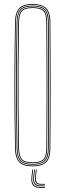

<svg xmlns="http://www.w3.org/2000/svg" viewBox="-20 -825 324 958"><path d="M143 5Q95.8 5 75.8 -16Q55.8 -37 55 -85Q53.5 -169.5 52.8 -246.9Q52 -324.2 52 -399.5Q52 -474.8 52.8 -552.2Q53.5 -629.8 55 -714Q55.8 -762.8 75.8 -783.9Q95.8 -805 143 -805Q187 -805 209 -785.5Q231 -766 231.2 -714Q231.8 -634.2 232.1 -557.4Q232.5 -480.5 232.5 -403.6Q232.5 -326.8 232.1 -247.8Q231.8 -168.8 231.2 -85Q231 -33.8 209 -14.4Q187 5 143 5ZM143 1Q186.2 1 206.6 -17.8Q227 -36.5 227.2 -85Q227.8 -163.8 228.1 -240.4Q228.5 -317 228.5 -394.1Q228.5 -471.2 228.1 -550.6Q227.8 -630 227.2 -714Q227 -763.2 206.6 -782.1Q186.2 -801 143 -801Q98 -801 78.9 -781.2Q59.8 -761.5 59 -714Q57.5 -626.2 56.8 -548.4Q56 -470.5 56 -396.2Q56 -322 56.8 -245.8Q57.5 -169.5 59 -85Q59.8 -38.2 79 -18.6Q98.2 1 143 1ZM143 -3Q99.2 -3 81.5 -21.6Q63.8 -40.2 63 -85Q61.5 -172.2 60.8 -250Q60 -327.8 60 -402.2Q60 -476.8 60.8 -553.2Q61.5 -629.8 63 -714Q63.8 -760 81.5 -778.5Q99.2 -797 143 -797Q184.2 -797 203.6 -779.4Q223 -761.8 223.2 -714Q223.8 -636 224.1 -559.1Q224.5 -482.2 224.5 -404.9Q224.5 -327.5 224.1 -248Q223.8 -168.5 223.2 -85Q223 -38 203.5 -20.5Q184 -3 143 -3ZM143 -7Q183 -7 201 -23.4Q219 -39.8 219.2 -85Q219.8 -162 220.1 -238.6Q220.5 -315.2 220.5 -392.9Q220.5 -470.5 220.1 -550.5Q219.8 -630.5 219.2 -714Q219 -760 201 -776.5Q183 -793 143 -793Q101.2 -793 84.5 -775.6Q67.8 -758.2 67 -713.8Q65.5 -626 64.8 -548.1Q64 -470.2 64 -396.1Q64 -322 64.8 -245.8Q65.5 -169.5 67 -85.2Q67.8 -41.5 84.5 -24.2Q101.2 -7 143 -7ZM143 -11Q102.2 -11 87 -27.5Q71.8 -44 71 -85.2Q69 -201.5 68.4 -302.1Q67.8 -402.8 68.4 -502Q69 -601.2 71 -713.8Q71.8 -755.8 87 -772.4Q102.2 -789 143 -789Q181.8 -789 198.4 -773.5Q215 -758 215.2 -714Q215.8 -637.5 216.1 -560.8Q216.5 -484 216.5 -406Q216.5 -328 216.1 -248Q215.8 -168 215.2 -85Q215 -42 198.4 -26.5Q181.8 -11 143 -11ZM143 -15Q179.8 -15 195.4 -29.2Q211 -43.5 211.2 -85Q211.8 -160 212.1 -237Q212.5 -314 212.5 -392.6Q212.5 -471.2 212.1 -551.6Q211.8 -632 211.2 -714Q211 -756 195.5 -770.5Q180 -785 143 -785Q103.8 -785 89.8 -769.4Q75.8 -753.8 75 -713.8Q73 -597.2 72.4 -496.6Q71.8 -396 72.4 -296.9Q73 -197.8 75 -85.2Q75.8 -46 89.8 -30.5Q103.8 -15 143 -15ZM145.2 21 141.2 57.8Q138.2 85 148.2 96.8Q158.2 108.5 184 108.5H204V112.5H184Q156 112.5 145 99.9Q134 87.2 137.2 57.8L141.2 21ZM163.2 21 159.2 57.8Q157.2 76.5 163 84.5Q168.8 92.5 184 92.5H204V96.5H184Q166.5 96.5 159.8 87.5Q153 78.5 155.2 57.8L159.2 21ZM154.2 21 150.2 57.8Q147.8 80.8 155.6 90.6Q163.5 100.5 184 100.5H204V104.5H184Q161.2 104.5 152.5 93.6Q143.8 82.8 146.2 57.8L150.2 21Z"/></svg>

Font: Big Shoulders Inline Display Thin Thin
Style: Regular
Weight: 250
Version: Version 2.002